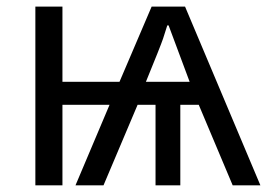

<svg xmlns="http://www.w3.org/2000/svg" viewBox="-20 -555 806 575"><path d="M534.2 -535.2 759.8 0H676.8L575.2 -241.2H520V0H445.8V-241.2H392.1L290 0H206.1L308.1 -241.2H167V0H85.9V-535.2H167V-310.1H337.9L434.1 -535.2ZM484.9 -479H481Q476.1 -462.4 468.3 -439.2Q460.4 -416 417 -310.1H547.9Z"/></svg>

Font: Open Sans ACDW
Style: acdw
Weight: 400
Foundry: Ascender Corporation
Version: Version 1.10